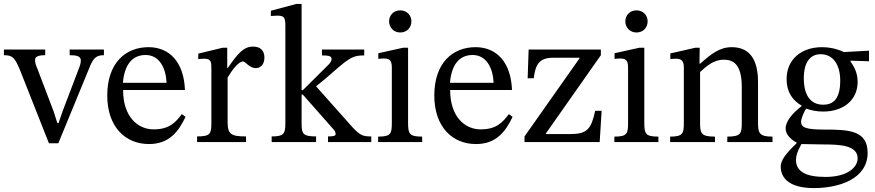

<svg xmlns="http://www.w3.org/2000/svg" viewBox="-33 -726 4472 981"><path d="M498 -473H323V-444C359 -444 380 -439 380 -417C380 -401 374 -389 373 -384L287 -158L266 -97H260L241 -157L156 -380C150 -394 146 -406 146 -419C146 -435 159 -444 198 -444V-473H-13V-444C30 -444 42 -433 68 -371L217 6H265L423 -378C443 -430 459 -444 498 -444Z M896 -143C864 -101 833 -65 752 -65C672 -65 596 -128 596 -266H912C907 -406 835 -485 726 -485C609 -485 515 -405 515 -238C515 -77 608 10 728 10C831 10 879 -53 915 -129ZM595 -303C603 -396 643 -445 711 -445C782 -445 815 -377 818 -303Z M1128 -482H1104L980 -452V-424C980 -424 991 -426 1011 -426C1047 -426 1047 -408 1047 -372V-97C1047 -41 1040 -29 974 -29V0H1224V-29C1149 -29 1130 -39 1130 -102V-330C1154 -370 1186 -412 1209 -412C1221 -412 1241 -378 1274 -378C1296 -378 1318 -394 1318 -432C1318 -466 1299 -488 1260 -488C1212 -488 1182 -453 1131 -379H1128Z M1864 0V-29C1822 -29 1806 -32 1758 -87L1582 -285L1632 -326C1745 -425 1763 -443 1828 -443V-473H1612V-443C1650 -443 1661 -438 1661 -425C1661 -409 1647 -397 1643 -393L1514 -265H1508V-706H1481L1351 -671V-644C1351 -644 1371 -646 1385 -646C1418 -646 1425 -637 1425 -595V-95C1425 -40 1415 -29 1355 -29V0H1582V-29C1519 -29 1508 -40 1508 -91V-243H1514L1671 -65C1676 -60 1682 -50 1682 -41C1682 -32 1672 -29 1643 -29V0Z M2124 -28C2057 -28 2052 -43 2052 -101V-482H2026L1900 -454V-425C1900 -425 1911 -427 1925 -427C1954 -427 1969 -423 1969 -380V-101C1969 -44 1966 -28 1899 -28V0H2124ZM2012 -673C1977 -673 1955 -647 1955 -617C1955 -586 1978 -560 2012 -560C2047 -560 2069 -586 2069 -617C2069 -647 2047 -673 2012 -673Z M2567 -143C2535 -101 2504 -65 2423 -65C2343 -65 2267 -128 2267 -266H2583C2578 -406 2506 -485 2397 -485C2280 -485 2186 -405 2186 -238C2186 -77 2279 10 2399 10C2502 10 2550 -53 2586 -129ZM2266 -303C2274 -396 2314 -445 2382 -445C2453 -445 2486 -377 2489 -303Z M3041 -160H3008C2988 -67 2967 -41 2881 -41H2756V-44L3037 -444V-473H2668L2663 -326H2694C2703 -393 2719 -431 2793 -431H2928V-428L2647 -29V0H3031Z M3331 -28C3264 -28 3259 -43 3259 -101V-482H3233L3107 -454V-425C3107 -425 3118 -427 3132 -427C3161 -427 3176 -423 3176 -380V-101C3176 -44 3173 -28 3106 -28V0H3331ZM3219 -673C3184 -673 3162 -647 3162 -617C3162 -586 3185 -560 3219 -560C3254 -560 3276 -586 3276 -617C3276 -647 3254 -673 3219 -673Z M3840 -307C3840 -422 3797 -485 3706 -485C3643 -485 3599 -449 3545 -401H3541L3542 -482H3519L3392 -453V-424C3392 -424 3402 -426 3419 -426C3446 -426 3461 -418 3461 -382V-101C3461 -45 3458 -28 3391 -28V0H3620V-28C3548 -28 3544 -45 3544 -101V-358C3574 -385 3611 -421 3665 -421C3710 -421 3757 -402 3757 -282V-101C3757 -45 3754 -28 3683 -28V0H3914V-28C3847 -28 3840 -45 3840 -101Z M4063 -184C4016 -148 3981 -106 3981 -70C3981 -42 4003 -15 4037 2V6C3983 58 3956 92 3956 125C3956 180 3995 235 4126 235C4252 235 4400 189 4400 55C4400 -60 4304 -64 4178 -64C4086 -64 4060 -74 4060 -104C4060 -121 4076 -157 4086 -171C4112 -162 4140 -156 4172 -156C4277 -156 4349 -215 4349 -308C4349 -358 4327 -391 4313 -411V-416L4407 -413V-467L4278 -460C4278 -460 4233 -485 4167 -485C4061 -485 3986 -422 3986 -322C3986 -257 4015 -214 4063 -186ZM4062 10C4076 10 4095 11 4175 12C4178 12 4181 12 4184 12C4251 13 4349 14 4349 83C4349 126 4302 178 4184 178C4082 178 4034 149 4034 91C4034 70 4041 47 4062 10ZM4160 -449C4224 -449 4260 -395 4260 -314C4260 -219 4223 -191 4173 -191C4108 -191 4074 -240 4074 -326C4074 -410 4108 -449 4160 -449Z"/></svg>

Font: mjx-stx-n
Style: Regular
Weight: 500
Version: 1.0.0